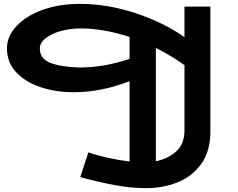

<svg xmlns="http://www.w3.org/2000/svg" viewBox="-20 -720 1230 993"><path d="M1068 -686V-39Q1068 64 1019.5 129.5Q971 195 896 224Q821 253 738 253Q656 253 571 237Q486 221 395 196L437 68Q483 84 540 96.5Q597 109 650 115V-300Q503 -243 361 -243Q269 -243 190.5 -269Q112 -295 64 -346Q16 -397 16 -470Q16 -533 66 -586Q116 -639 202 -669.5Q288 -700 393 -700Q535 -700 679.5 -652.5Q824 -605 934 -528V-686ZM650 -416V-529Q515 -573 396 -573Q343 -573 294.5 -559.5Q246 -546 216 -522.5Q186 -499 186 -469Q186 -416 240.5 -395Q295 -374 386 -371Q518 -370 650 -416ZM934 -45V-383Q868 -431 786 -472V114Q850 101 892 62.5Q934 24 934 -45Z"/></svg>

Font: BioRhyme Expanded ExtraBold
Style: Regular
Weight: 800
Width: 7
Designer: Aoife Mooney
Foundry: Aoife Mooney Type
Version: Version 1.000